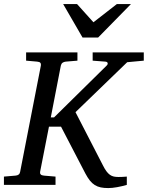

<svg xmlns="http://www.w3.org/2000/svg" viewBox="-36 -936 748 972"><path d="M607.9 -621.1 346.2 -368.2 484.9 -99.1Q494.1 -80.6 502.7 -69.1Q511.2 -57.6 520.5 -51Q529.8 -44.4 540.3 -42.2Q550.8 -40 564 -40Q573.2 -40 583.5 -40.5Q593.8 -41 606 -42V0Q582.5 6.8 557.1 11.5Q531.7 16.1 512.2 16.1Q490.2 16.1 473.9 12.7Q457.5 9.3 443.8 0.7Q430.2 -7.8 418.9 -22Q407.7 -36.1 396 -58.1L272.9 -294.9H211.9L167 -65.9Q165.5 -58.6 169.9 -53.2Q174.3 -47.9 187 -46.9L245.1 -42V0H-16.1V-42L42 -46.9Q63 -48.3 65.9 -65.9L170.9 -604Q172.4 -612.3 168.5 -617.7Q164.6 -623 151.9 -624L96.2 -628.9V-670.9H356V-628.9L296.9 -624Q287.1 -623 280.8 -618.4Q274.4 -613.8 272 -604L221.2 -341.8H237.8L503.9 -604Q510.3 -609.9 509 -616.5Q507.8 -623 497.1 -624L433.1 -628.9V-670.9H691.9V-628.9ZM460.9 -746.1H381.8L283.7 -915.5H354L437 -823.2L555.7 -915.5H627Z"/></svg>

Font: Charis SIL Phon
Style: Italic
Weight: 400
Italic angle: -11°
Foundry: SIL International
Version: Version 5.000